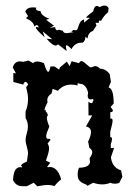

<svg xmlns="http://www.w3.org/2000/svg" viewBox="-20 -655 484 682"><path d="M112.8 6.8 99.6 -5.9 75.7 6.3H59.1Q36.6 6.3 26.4 -15.1Q27.8 -61.5 52.7 -61.5L56.2 -59.6L59.1 -63.5L54.7 -64.9Q54.7 -73.2 75.7 -81.1L79.6 -110.8Q79.6 -118.7 75.2 -134Q70.8 -149.4 70.8 -156.7Q70.8 -167.5 75 -180.9Q79.1 -194.3 79.1 -205.6Q79.1 -221.7 70.8 -235.8V-258.8Q79.6 -279.8 79.6 -303.2Q79.6 -319.8 72.8 -344.7L80.1 -355Q75.2 -364.3 70.8 -364.3Q66.4 -364.3 62.5 -354.5L27.3 -363.8V-395.5L36.6 -394.5L25.4 -415Q31.2 -437 51.3 -437L63 -435.5L81.1 -439.9L97.7 -430.7Q102.5 -436.5 112.8 -436.5Q122.1 -436.5 136.2 -430.7Q145 -399.9 151.4 -399.9Q155.3 -399.9 159.2 -418.9H173.8L189.9 -407.7L192.9 -415.5L217.3 -436L227.5 -419.9L234.4 -437.5L260.7 -430.7Q264.2 -438 270 -438Q274.9 -438 286.9 -426.8Q298.8 -415.5 303.2 -415.5L317.4 -420.4Q326.2 -420.4 335.4 -411.1Q356 -410.2 369.6 -392.1L374 -364.3L365.7 -344.2Q383.8 -340.8 383.8 -287.1L372.6 -274.9Q380.9 -266.6 380.9 -262.2Q380.9 -256.8 371.6 -256.3L372.1 -232.9L375.5 -233.9Q379.9 -233.9 379.9 -225.6Q379.9 -217.8 371.6 -187V-168.5Q377.9 -168 377.9 -160.6Q377.9 -154.3 373.5 -142.6V-128.9L385.3 -129.9L374 -96.2Q378.4 -59.6 410.2 -49.8L414.6 -26.9L403.8 -5.9Q397.5 -2.4 388.2 -2.4Q378.9 -2.4 372.6 -5.9Q358.4 0 343.3 0Q327.6 0 311 -5.9L290 5.4Q290 2 284.7 0Q279.3 -2 272.9 -5.1Q266.6 -8.3 261.2 -14.9Q255.9 -21.5 255.9 -34.7Q255.9 -49.3 260.7 -59.1Q299.8 -60.1 299.8 -81.5L297.9 -92.8Q307.6 -105.5 307.6 -114.3Q307.6 -123 297.4 -129.9L293 -152.3Q303.2 -172.9 303.2 -186Q303.2 -202.6 285.2 -205.6L307.6 -245.1H294.4L293.9 -293.5Q300.3 -288.6 304.7 -288.6Q309.6 -288.6 309.6 -294.9Q312 -296.9 312 -299.3Q312 -301.3 310.1 -303.2L302.2 -301.8Q291.5 -301.8 291.5 -314.9L293 -326.2Q284.7 -357.4 263.7 -357.4Q259.8 -357.4 256.3 -360.4L254.9 -351.1Q246.6 -354.5 232.4 -354.5Q205.1 -354.5 185.5 -332.5L167 -339.4L163.1 -322.8Q147.9 -313.5 147.9 -299.3L148.9 -291.5Q138.2 -272 138.2 -263.2H144Q142.6 -260.3 142.6 -258.8Q142.6 -257.8 143.8 -257.1Q145 -256.3 146.7 -254.9Q148.4 -253.4 148.4 -250Q149.9 -247.6 149.9 -245.6Q149.9 -244.1 148.2 -242.7Q146.5 -241.2 146.5 -237.8Q146.5 -225.1 155.3 -205.6Q144 -180.2 144 -171.9Q144 -161.6 150.9 -161.6L154.8 -162.1L159.7 -158.7L148.9 -145Q154.3 -138.2 154.3 -127.4Q154.3 -115.2 143.1 -84.5L158.7 -77.1L146.5 -61L151.4 -62.5Q152.3 -60.5 153.3 -60.5Q154.3 -60.5 155.8 -62Q185.1 -62 197.3 -17.6Q184.6 -8.8 173.8 5.9Q161.1 2 151.4 2Q134.3 2 112.8 6.8ZM186 -497.6Q182.1 -493.2 177.7 -493.2Q166 -493.2 145.5 -517.6L165.5 -515.6L131.8 -543.5L138.7 -522.5Q107.4 -550.3 107.4 -557.1Q107.4 -559.1 110.4 -559.1L117.7 -557.6Q114.7 -565.9 110.8 -565.9Q106.9 -565.9 102.5 -560.5Q99.1 -578.6 72.3 -590.3L79.6 -597.7L69.8 -613.8Q75.7 -628.9 97.2 -628.9L108.9 -627.9L107.9 -624Q107.9 -616.2 124 -615.7Q125.5 -599.6 155.8 -587.9L143.6 -585L171.9 -563.5L156.7 -556.6L175.8 -558.6Q177.2 -547.4 183.6 -547.4L189.9 -549.3L203.6 -545.4Q204.6 -537.1 217.8 -537.1L241.7 -541L232.9 -543L241.2 -548.8L248 -547.4Q253.4 -547.4 255.4 -552.5Q257.3 -557.6 259.5 -564.2Q261.7 -570.8 265.6 -577.1Q269.5 -583.5 278.8 -585.9V-574.7L299.3 -591.8H286.1Q286.1 -596.7 311 -614.3Q314.5 -633.8 324.2 -633.8Q328.6 -633.8 334 -629.9Q343.8 -635.3 351.1 -635.3Q360.4 -635.3 365.7 -626.5L364.3 -611.8Q348.6 -599.1 339.4 -581.5H331.5L331.1 -574.2L319.3 -573.7L322.8 -564.5L310.1 -544.9Q293.9 -540.5 290.5 -518.1L283.2 -524.9V-522Q283.2 -512.2 274.4 -503.4H269.5Q245.6 -503.4 233.9 -480.5Q221.7 -494.1 216.8 -494.1Q213.9 -494.1 213.9 -489.3L216.8 -473.6Z"/></svg>

Font: Truetypewriter PolyglOTT
Style: Regular
Weight: 400
Designer: Sergey Beatoff a.k.a. Sam_T
Version: Version 3.76